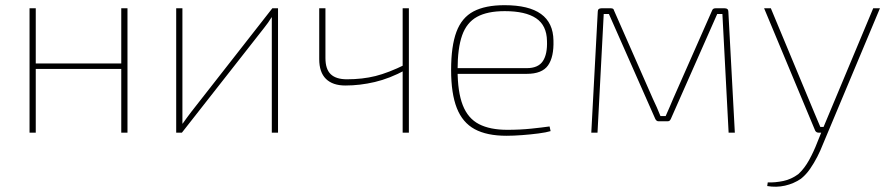

<svg xmlns="http://www.w3.org/2000/svg" viewBox="-20 -512 3445 741"><path d="M118 -480V0H94V-480ZM457 -267V-246H112V-267ZM472 -480V0H448V-480Z M1053 -480V0H1029V-393Q1029 -406 1029 -419Q1029 -432 1029 -445H1028Q1022 -435 1014.5 -424.5Q1007 -414 999 -404L682 0H660V-480H684V-91Q684 -77 684 -63Q684 -49 684 -35H685Q693 -46 701.5 -58Q710 -70 718 -80L1031 -480Z M1236 -480V-288Q1236 -245 1256.5 -225.5Q1277 -206 1319 -206Q1379 -206 1429 -218.5Q1479 -231 1544 -263L1545 -242Q1484 -209 1426.5 -195.5Q1369 -182 1313 -182Q1264 -182 1238 -207.5Q1212 -233 1212 -284V-480ZM1558 -480V0H1534V-480Z M1927 -492Q2021 -492 2068 -458Q2115 -424 2116 -356Q2118 -292 2095 -259.5Q2072 -227 2013 -227H1735V-249H2013Q2057 -249 2075 -276Q2093 -303 2091 -354Q2090 -414 2049 -441.5Q2008 -469 1928 -469Q1861 -469 1821 -447Q1781 -425 1763.5 -375.5Q1746 -326 1746 -243Q1746 -157 1766 -106Q1786 -55 1828.5 -33Q1871 -11 1938 -11Q1987 -11 2030 -15.5Q2073 -20 2101 -24L2105 -6Q2089 -1 2058.5 3Q2028 7 1994.5 9.5Q1961 12 1935 12Q1859 12 1812 -13.5Q1765 -39 1743 -95Q1721 -151 1721 -242Q1721 -334 1741.5 -389Q1762 -444 1807.5 -468Q1853 -492 1927 -492Z M2777 -480Q2791 -480 2791 -467L2816 0H2792L2768 -458H2748L2569 -53Q2567 -49 2564.5 -46.5Q2562 -44 2557 -44H2521Q2517 -44 2514 -46.5Q2511 -49 2509 -53L2330 -458H2310L2286 0H2262L2287 -467Q2287 -480 2301 -480H2338Q2343 -480 2346 -478Q2349 -476 2350 -471L2500 -130Q2508 -114 2515 -97.5Q2522 -81 2529 -64H2549Q2557 -81 2564 -98Q2571 -115 2578 -131L2728 -471Q2731 -480 2741 -480Z M3376 -480 3155 47Q3147 68 3134.5 92.5Q3122 117 3106.5 139.5Q3091 162 3071 178Q3043 197 3009.5 204.5Q2976 212 2941 206L2943 192Q2972 193 3003 186.5Q3034 180 3061 160Q3085 138 3103 105Q3121 72 3134 38L3153 -9Q3160 -25 3167 -42.5Q3174 -60 3181 -76L3350 -480ZM2955 -480 3124 -74Q3129 -61 3135 -48Q3141 -35 3146 -22H3165L3155 0H3139Q3135 0 3131.5 -2Q3128 -4 3126 -8L2929 -480Z"/></svg>

Font: Exo 2 Thin
Style: Regular
Weight: 250
Designer: Natanael Gama
Foundry: Natanael Gama
Version: Version 2.010